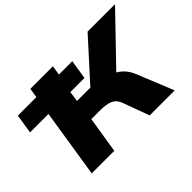

<svg xmlns="http://www.w3.org/2000/svg" viewBox="-121 -1009 1312 1312"><g transform="rotate(-45 535.5 -352.5)"><path d="M141 0 219 -496H41L63 -636H242L253 -705H471L460 -636H589L567 -496H430L420 -421H578L488 -354L806 -705H1071L708 -328L657 -402Q701 -392 735 -375.5Q769 -359 794 -332Q819 -305 837 -261L943 0H701L630 -194Q615 -234 580.5 -249Q546 -264 488 -264H401L359 0Z"/></g></svg>

Font: Nunito Sans 7pt Expanded Black
Style: Italic
Weight: 900
Width: 7
Italic angle: -9°
Designer: Vernon Adams
Foundry: Vernon Adams
Version: Version 3.101;gftools[0.9.27]